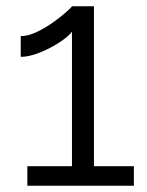

<svg xmlns="http://www.w3.org/2000/svg" viewBox="-20 -591 468 611"><path d="M406 -62V0H67V-62H209V-490Q198 -475 169 -456Q140 -437 106 -423.5Q72 -410 46 -410V-476Q69 -476 96.5 -489Q124 -502 148.5 -519.5Q173 -537 190 -552Q207 -567 209 -571H279V-62Z"/></svg>

Font: Raleway
Style: Regular
Weight: 400
Designer: Matt McInerney, Pablo Impallari, Rodrigo Fuenzalida
Foundry: Matt McInerney, Pablo Impallari, Rodrigo Fuenzalida
Version: Version 4.101;RELEASE